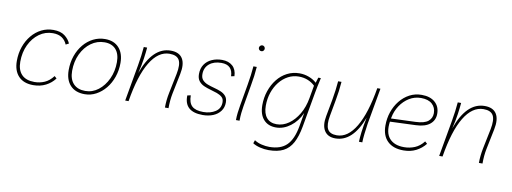

<svg xmlns="http://www.w3.org/2000/svg" viewBox="-68 -1081 4492 1685"><g transform="rotate(10 2178.0 -238.0)"><path d="M236 7Q150 7 104 -42Q58 -91 58 -178Q58 -246 78.5 -304.5Q99 -363 136 -407.5Q173 -452 222 -476.5Q271 -501 328 -501Q392 -501 429 -473Q466 -445 482 -407L455 -393Q440 -430 409 -451Q378 -472 328 -472Q261 -472 207 -433Q153 -394 121 -327Q89 -260 89 -176Q89 -102 127.5 -62Q166 -22 242 -22Q289 -22 331.5 -40.5Q374 -59 408 -104L428 -86Q396 -43 347 -18Q298 7 236 7Z M789 -501Q868 -501 912.5 -452Q957 -403 957 -317Q957 -251 936.5 -192Q916 -133 879.5 -88.5Q843 -44 795.5 -18.5Q748 7 694 7Q611 7 565.5 -42Q520 -91 520 -178Q520 -246 540.5 -304.5Q561 -363 598 -407.5Q635 -452 684 -476.5Q733 -501 789 -501ZM694 -22Q758 -22 810 -62Q862 -102 893.5 -169.5Q925 -237 925 -319Q925 -393 889.5 -432.5Q854 -472 789 -472Q723 -472 669 -433Q615 -394 583 -327Q551 -260 551 -176Q551 -102 588.5 -62Q626 -22 694 -22Z M1055 0 1112 -323Q1120 -369 1125.5 -410.5Q1131 -452 1134 -491H1164Q1161 -451 1152.5 -390.5Q1144 -330 1126 -258Q1212 -501 1374 -501Q1449 -501 1479 -452.5Q1509 -404 1490 -312L1453 -131Q1441 -71 1441 0H1409Q1409 -32 1412.5 -65.5Q1416 -99 1423 -133L1459 -309Q1476 -395 1454.5 -433.5Q1433 -472 1368 -472Q1268 -472 1195.5 -352.5Q1123 -233 1085 0Z M1746 7Q1579 7 1584 -139L1614 -145Q1614 -79 1645.5 -49.5Q1677 -20 1747 -20Q1810 -20 1854.5 -49Q1899 -78 1899 -133Q1899 -163 1881 -179Q1863 -195 1835 -205Q1807 -215 1775.5 -223.5Q1744 -232 1716 -244.5Q1688 -257 1670 -280Q1652 -303 1652 -342Q1652 -392 1675.5 -427Q1699 -462 1740 -480.5Q1781 -499 1831 -499Q1890 -499 1925 -467.5Q1960 -436 1962 -377L1933 -371Q1930 -472 1830 -472Q1763 -472 1722.5 -438Q1682 -404 1682 -346Q1682 -312 1700 -293Q1718 -274 1746 -263.5Q1774 -253 1805 -245Q1836 -237 1864 -225.5Q1892 -214 1910 -193Q1928 -172 1928 -136Q1928 -92 1904 -59.5Q1880 -27 1839 -10Q1798 7 1746 7Z M2042 0Q2042 -32 2046 -65.5Q2050 -99 2056 -133L2089 -323Q2097 -369 2102.5 -410.5Q2108 -452 2111 -491H2141Q2138 -451 2132.5 -408Q2127 -365 2119 -323L2086 -131Q2081 -101 2077.5 -69Q2074 -37 2074 0ZM2156 -634Q2144 -634 2137 -642Q2130 -650 2130 -660Q2130 -670 2138 -678Q2146 -686 2156 -686Q2168 -686 2175 -678Q2182 -670 2182 -660Q2182 -650 2175 -642Q2168 -634 2156 -634Z M2369 210Q2330 210 2291.5 200.5Q2253 191 2227 174L2237 145Q2265 164 2301.5 172.5Q2338 181 2370 181Q2471 181 2525 128Q2579 75 2600 -43L2621 -165Q2587 -88 2526 -42.5Q2465 3 2398 3Q2327 3 2287 -42.5Q2247 -88 2247 -170Q2247 -237 2267.5 -297Q2288 -357 2324.5 -403Q2361 -449 2411.5 -475Q2462 -501 2522 -501Q2565 -501 2606 -485.5Q2647 -470 2674 -444L2689 -492H2712Q2702 -449 2695.5 -416.5Q2689 -384 2685 -362L2629 -46Q2613 44 2582.5 100.5Q2552 157 2500.5 183.5Q2449 210 2369 210ZM2399 -26Q2456 -26 2506.5 -61.5Q2557 -97 2593.5 -159Q2630 -221 2644 -302L2664 -416Q2639 -441 2602 -456.5Q2565 -472 2520 -472Q2469 -472 2425 -448.5Q2381 -425 2348 -383.5Q2315 -342 2296.5 -287.5Q2278 -233 2278 -170Q2278 -101 2309.5 -63.5Q2341 -26 2399 -26Z M2928 7Q2860 7 2830 -40.5Q2800 -88 2816 -172L2844 -323Q2852 -369 2857.5 -410.5Q2863 -452 2866 -491H2896Q2893 -451 2887.5 -408Q2882 -365 2874 -323L2848 -180Q2833 -98 2853.5 -60Q2874 -22 2936 -22Q3034 -22 3105.5 -142.5Q3177 -263 3215 -491H3243L3186 -169Q3179 -125 3173.5 -76Q3168 -27 3168 0H3138Q3139 -36 3145.5 -89.5Q3152 -143 3168 -220Q3083 7 2928 7Z M3535 7Q3443 7 3392.5 -42Q3342 -91 3342 -182Q3342 -245 3361.5 -302Q3381 -359 3417 -404Q3453 -449 3502 -475Q3551 -501 3610 -501Q3686 -501 3729 -463Q3772 -425 3772 -361Q3772 -303 3729.5 -268Q3687 -233 3605 -230L3375 -221Q3361 -122 3404 -72Q3447 -22 3535 -22Q3585 -22 3630 -40.5Q3675 -59 3710 -104L3730 -86Q3696 -43 3647 -18Q3598 7 3535 7ZM3381 -258 3379 -250 3596 -258Q3675 -261 3708.5 -288.5Q3742 -316 3742 -361Q3742 -411 3708 -442Q3674 -473 3609 -473Q3552 -473 3504.5 -444Q3457 -415 3424.5 -366Q3392 -317 3381 -258Z M3853 0 3910 -323Q3918 -369 3923.5 -410.5Q3929 -452 3932 -491H3962Q3959 -451 3950.5 -390.5Q3942 -330 3924 -258Q4010 -501 4172 -501Q4247 -501 4277 -452.5Q4307 -404 4288 -312L4251 -131Q4239 -71 4239 0H4207Q4207 -32 4210.5 -65.5Q4214 -99 4221 -133L4257 -309Q4274 -395 4252.5 -433.5Q4231 -472 4166 -472Q4066 -472 3993.5 -352.5Q3921 -233 3883 0Z"/></g></svg>

Font: Livvic Thin
Style: Italic
Weight: 250
Italic angle: -10°
Designer: Jacques Le Bailly, Baron von Fonthausen
Version: Version 1.001; ttfautohint (v1.8.2)